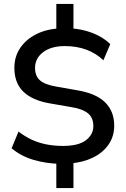

<svg xmlns="http://www.w3.org/2000/svg" viewBox="-20 -840 640 975"><path d="M266 115V-28L287 -8Q216 -9 151 -28Q86 -47 39 -87L74 -172Q106 -147 140.5 -131Q175 -115 214.5 -107Q254 -99 299 -99Q379 -99 416.5 -128Q454 -157 454 -200Q454 -243 425.5 -265.5Q397 -288 337 -297L233 -315Q145 -330 99 -374Q53 -418 53 -496Q53 -552 82 -595.5Q111 -639 162.5 -665.5Q214 -692 283 -696L266 -681V-820H353V-681L335 -696Q392 -694 447 -673.5Q502 -653 540 -616L505 -534Q467 -570 418 -588Q369 -606 309 -606Q240 -606 199 -575Q158 -544 158 -495Q158 -454 183 -432Q208 -410 267 -400L370 -382Q467 -366 513.5 -320.5Q560 -275 560 -202Q560 -147 531 -105.5Q502 -64 451.5 -39.5Q401 -15 335 -10L353 -29V115Z"/></svg>

Font: Nunito Sans 8pt SemiBold
Style: Regular
Weight: 600
Version: Version 3.101;gftools[0.9.27]